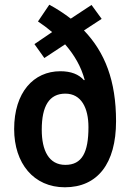

<svg xmlns="http://www.w3.org/2000/svg" viewBox="-20 -784 552 814"><path d="M189 -764 141 -693C162 -679 181 -665 201 -648L126 -597L168 -538L256 -596C295 -551 324 -502 339 -445L336 -444C314 -469 281 -482 236 -482C122 -482 40 -392 40 -237C40 -91 123 10 255 10C393 10 472 -90 472 -270C472 -442 425 -562 336 -655L411 -704L368 -763L280 -705C250 -728 219 -748 189 -764ZM257 -387C325 -387 355 -326 355 -245C355 -138 328 -85 257 -85C187 -85 157 -146 157 -234C157 -335 189 -387 257 -387Z"/></svg>

Font: Noto Sans Tamil Condensed SemiBold
Style: Regular
Weight: 600
Width: 3
Designer: Jelle Bosma - Monotype Design Team
Foundry: Monotype Imaging Inc.
Version: Version 2.004